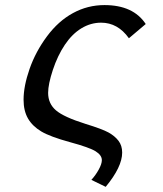

<svg xmlns="http://www.w3.org/2000/svg" viewBox="-20 -558 640 752"><path d="M376 -469.2Q335.4 -469.2 299.1 -447.3Q262.7 -425.3 234.1 -382.8Q205.6 -340.3 187 -284.2Q168.5 -228 168.5 -194.3Q168.5 -152.3 199 -126Q229.5 -99.6 314.9 -72.8Q380.4 -52.7 405 -39.1Q429.7 -25.4 444.1 -6.6Q458.5 12.2 458.5 39.6Q458.5 95.7 394 173.8L337.9 146.5Q354.5 128.4 366.7 106.2Q378.9 84 378.9 69.3Q378.9 49.8 354.7 34.7Q330.6 19.5 254.9 -1Q176.3 -22.5 141.6 -43.2Q106.9 -64 89.6 -94Q72.3 -124 72.3 -167.5Q72.3 -220.7 95.9 -288.3Q119.6 -356 164.1 -415.8Q208.5 -475.6 265.9 -506.8Q323.2 -538.1 389.2 -538.1Q502 -538.1 550.8 -463.9L484.9 -408.2Q441.4 -469.2 376 -469.2Z"/></svg>

Font: Liberation Mono
Style: Italic
Weight: 400
Italic angle: -12°
Monospace: yes
Designer: Steve Matteson
Foundry: Ascender Corporation
Version: Version 2.1.5